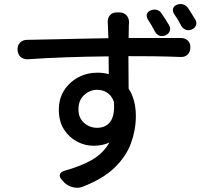

<svg xmlns="http://www.w3.org/2000/svg" viewBox="-20 -846 1040 930"><path d="M711 -796Q725 -802 740 -798Q755 -794 763 -780Q773 -766 781.5 -752Q790 -738 799 -724Q807 -709 802.5 -696Q798 -683 782 -675Q748 -662 730 -694Q722 -710 713.5 -724Q705 -738 696 -752Q688 -766 691.5 -778Q695 -790 711 -796ZM837 -823Q852 -829 867 -824.5Q882 -820 891 -807Q900 -793 908.5 -779.5Q917 -766 926 -751Q934 -737 929.5 -724Q925 -711 909 -703Q894 -697 880 -702Q866 -707 858 -721Q849 -738 841 -751.5Q833 -765 823 -779Q815 -793 818.5 -805Q822 -817 837 -823ZM531 -355Q520 -384 498.5 -397.5Q477 -411 450 -411Q416 -411 388 -386Q360 -361 360 -316Q360 -275 387 -251Q414 -227 450 -227Q493 -227 514.5 -257Q536 -287 532 -348ZM65 -605Q64 -626 77 -639.5Q90 -653 112 -653Q169 -654 235.5 -655.5Q302 -657 371.5 -658.5Q441 -660 505 -661L503 -712Q503 -724 502.5 -728Q502 -732 502 -734Q500 -757 512 -771.5Q524 -786 547 -786H557Q580 -786 593 -771.5Q606 -757 605 -734Q604 -729 604 -723Q604 -717 604 -713L603 -662Q688 -662 748.5 -662Q809 -662 856 -662Q877 -662 890 -649Q903 -636 902 -615Q902 -595 889 -582Q876 -569 855 -570Q826 -571 795.5 -572Q765 -573 720 -573.5Q675 -574 602 -574L603 -417Q638 -363 638 -284Q638 -217 614.5 -152.5Q591 -88 534.5 -33.5Q478 21 379 59Q358 67 333.5 61Q309 55 292 39L282 28Q266 11 270 -1.5Q274 -14 296 -20Q372 -41 426 -72Q480 -103 510 -156Q478 -140 433 -140Q392 -140 353.5 -160Q315 -180 290 -219Q265 -258 265 -315Q265 -368 290.5 -408Q316 -448 358.5 -471Q401 -494 452 -494Q481 -494 507 -487L506 -573Q400 -572 301 -568.5Q202 -565 115 -559Q93 -558 79.5 -570.5Q66 -583 65 -605Z"/></svg>

Font: Chiron GoRound TC M
Style: Regular
Weight: 500
Designer: Ryoko NISHIZUKA 西塚涼子 (kana, bopomofo & ideographs); Paul D. Hunt (Latin, Greek & Cyrillic); Sandoll Communications 산돌커뮤니
Foundry: Adobe
Version: Version 1.000;hotconv 1.1.1;makeotfexe 2.6.0